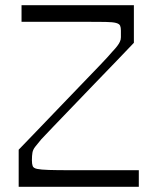

<svg xmlns="http://www.w3.org/2000/svg" viewBox="-20 -720 607 740"><path d="M52 0V-143Q79 -171 118.5 -212Q158 -253 202.5 -299.5Q247 -346 289.5 -390Q332 -434 365.5 -469Q399 -504 414 -522Q436 -545 442 -559Q446 -567 446 -576.5Q446 -586 446 -602Q446 -614 443 -621Q440 -628 427.5 -631.5Q415 -635 386.5 -635.5Q358 -636 308 -636Q280 -636 256 -636Q232 -636 205.5 -636Q179 -636 145 -636Q111 -636 63 -636V-700H496V-555Q470 -527 430.5 -486.5Q391 -446 347 -400Q303 -354 261 -310.5Q219 -267 186.5 -233Q154 -199 139 -183Q123 -164 115 -153.5Q107 -143 105 -131.5Q103 -120 103 -102Q103 -88 106 -80Q109 -72 123 -69Q137 -66 167.5 -65Q198 -64 253 -64Q290 -64 325 -64Q360 -64 405.5 -64Q451 -64 515 -64V0Z"/></svg>

Font: Ojuju
Style: Regular
Weight: 400
Designer: Chisaokwu Joboson, Mirko Velimirovic
Foundry: Udi Foundry
Version: Version 1.000